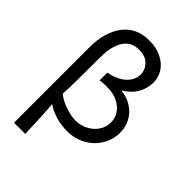

<svg xmlns="http://www.w3.org/2000/svg" viewBox="-275 -885 1213 1213"><g transform="rotate(45 331.5 -279.0)"><path d="M209 -25Q189 -34 172 -47Q176 -5 179 54Q182 121 185 207H85V-472Q85 -536 100.5 -589.5Q116 -643 145.5 -682.5Q175 -722 218 -743.5Q261 -765 318 -765Q320 -765 323 -765Q326 -765 329 -765Q373 -765 409 -752Q445 -739 472.5 -716Q500 -693 514.5 -661.5Q529 -630 529 -595Q529 -569 522 -543.5Q515 -518 502 -495.5Q489 -473 469.5 -454Q450 -435 424 -420V-416Q468 -411 501.5 -393Q535 -375 558 -349Q581 -323 592.5 -290Q604 -257 604 -220Q604 -175 585.5 -133.5Q567 -92 535 -60.5Q503 -29 458.5 -10.5Q414 8 361 8Q337 8 311 5Q285 2 259 -6Q233 -14 209 -25ZM176 -203Q175 -173 173 -140Q190 -126 209 -116Q234 -103 258.5 -94.5Q283 -86 306.5 -81.5Q330 -77 349 -77Q384 -77 414.5 -89Q445 -101 468 -121.5Q491 -142 504 -168.5Q517 -195 517 -226Q517 -257 504.5 -283Q492 -309 469 -328Q446 -347 416 -357.5Q386 -368 351 -368Q348 -368 345 -368Q339 -369 332 -369Q329 -369 321.5 -368.5Q314 -368 304.5 -367.5Q295 -367 287.5 -366Q280 -365 278 -364V-433Q316 -441 345.5 -454.5Q375 -468 395 -487Q415 -506 425.5 -528.5Q436 -551 436 -574Q436 -594 428 -613Q420 -632 405.5 -647Q391 -662 370 -670Q349 -678 325 -678Q322 -678 319 -678Q317 -678 314 -678Q280 -678 254.5 -663.5Q229 -649 212 -622Q195 -595 186.5 -557Q178 -519 178 -473Q178 -316 177 -277Q176 -238 176 -203Z"/></g></svg>

Font: Rising Sun Medium
Style: Regular
Weight: 500
Designer: Matt McInerney, Pablo Impallari, Rodrigo Fuenzalida (Raleway font), Stephen Hutchings (Greek), Cristiano Sobral (main ch
Foundry: The Rising Sun Project Authors
Version: Version 4.327; ttfautohint (v1.8.4.7-5d5b-dirty)